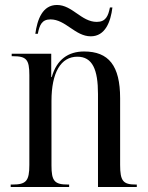

<svg xmlns="http://www.w3.org/2000/svg" viewBox="-20 -752 594 772"><path d="M345 -606C403 -606 425 -664 432 -722H422C415 -687 405 -664 369 -664C307 -664 271 -732 209 -732C151 -732 130 -674 122 -616H132C139 -651 148 -674 183 -674C244 -674 282 -606 345 -606ZM23 0H258V-10H253C199 -10 187 -24 187 -87V-346C187 -461 225 -524 291 -524C352 -524 374 -472 374 -374V0H530V-10H526C475 -10 463 -24 463 -89V-357C463 -488 417 -545 318 -545C255 -545 208 -513 188 -442H186V-536H27V-526H32C86 -526 98 -513 98 -450V-89C98 -24 85 -10 30 -10H23Z"/></svg>

Font: Noto Serif Display Condensed
Style: Regular
Weight: 400
Width: 3
Designer: Monotype Design Team
Foundry: Monotype Imaging Inc.
Version: Version 2.009